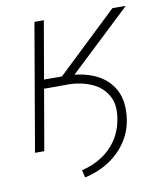

<svg xmlns="http://www.w3.org/2000/svg" viewBox="-77 -590 656 786"><g transform="rotate(-10 251.0 -196.5)"><path d="M158.7 -528.3 67.4 0H28.8L119.6 -528.3ZM499 -527.8 206.5 -252H96.7L100.6 -287.6L190.9 -288.1L443.8 -528.3ZM85.9 -252.4 91.8 -289.1 210 -288.6Q277.8 -288.1 329.8 -263.9Q381.8 -239.7 407.5 -191.7Q433.1 -143.6 422.9 -70.8Q417 -29.8 398.2 4.4Q379.4 38.6 351.1 64.9Q322.8 91.3 287.6 108.9Q252.4 126.5 213.4 134.8L206.1 103.5Q251 93.3 288.1 69.8Q325.2 46.4 350.1 10.7Q375 -24.9 383.8 -71.3Q396 -132.3 374.8 -172.1Q353.5 -211.9 309.6 -231.7Q265.6 -251.5 209.5 -252.4Z"/></g></svg>

Font: Roboto ExtraLight
Style: Italic
Weight: 250
Designer: Christian Robertson
Foundry: Google
Version: Version 3.009; 2024